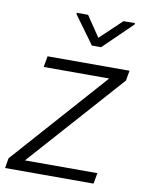

<svg xmlns="http://www.w3.org/2000/svg" viewBox="-94 -804 655 864"><g transform="rotate(10 233.5 -372.0)"><path d="M237.8 -743.7 186.5 -744.1 186 -737.8 278.8 -610.4H320.8L451.7 -737.3L452.1 -743.7L399.9 -743.2L301.3 -649.9ZM457 -481.9 465.3 -528.3H90.8L82 -478H381.3L-2.4 -45.9L-10.3 0H394L402.8 -49.3H71.8Z"/></g></svg>

Font: Roboto Light
Style: Italic
Weight: 300
Italic angle: -12°
Designer: Google
Version: Version 2.137; 2017